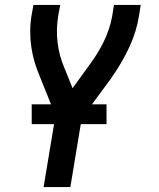

<svg xmlns="http://www.w3.org/2000/svg" viewBox="-20 -550 640 775"><path d="M156 205 204 -84 140 -243Q128 -271 119.5 -300Q111 -329 106.5 -359.5Q102 -390 102 -422Q102 -454 107 -486L115 -530H223L215 -486Q206 -431 212.5 -378Q219 -325 239 -278L273 -194L341 -288Q375 -333 399.5 -383.5Q424 -434 433 -486L440 -530H548L541 -486Q531 -423 503 -362Q475 -301 436 -245L435 -244Q434 -241 432 -238.5Q430 -236 428 -233L310 -73L264 205ZM410 -49H108V-129H410Z"/></svg>

Font: Iosevka Curly SmBdEx
Style: Italic
Weight: 600
Width: 7
Italic angle: -9°
Monospace: yes
Designer: Belleve Invis
Foundry: Belleve Invis
Version: Version 11.1.0; ttfautohint (v1.8.3)